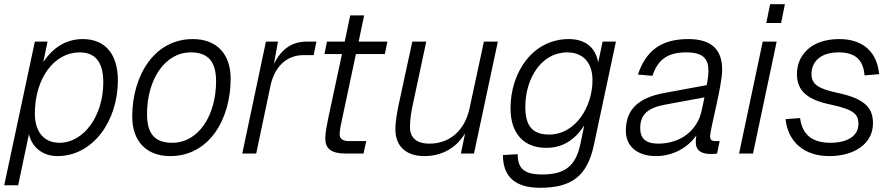

<svg xmlns="http://www.w3.org/2000/svg" viewBox="-26 -727 4229 909"><path d="M-6 150H60L111 -92C124 -34 172 12 246 12C412 12 532 -151 532 -347C532 -466 476 -542 366 -542C286 -542 223 -500 179 -433L199 -530H139ZM255 -51C185 -51 139 -100 139 -189C139 -359 233 -479 350 -479C426 -479 463 -433 463 -336C463 -182 373 -51 255 -51Z M780 12C965 12 1066 -163 1066 -355C1066 -468 1003 -542 887 -542C703 -542 600 -367 600 -175C600 -62 664 12 780 12ZM790 -51C709 -51 670 -91 670 -187C670 -351 755 -479 877 -479C958 -479 997 -437 997 -343C997 -179 913 -51 790 -51Z M1121 0H1187L1255 -323C1274 -410 1330 -466 1410 -466H1459L1472 -530H1426C1356 -530 1307 -495 1271 -425L1290 -530H1233Z M1611 0H1695L1708 -59H1627C1596 -59 1582 -71 1582 -91C1582 -111 1588 -137 1594 -165L1659 -471H1796L1808 -530H1672L1698 -654H1632L1606 -530H1522L1510 -471H1593L1529 -172C1522 -138 1514 -99 1514 -72C1514 -24 1541 0 1611 0Z M1983 12C2066 12 2135 -27 2176 -96L2156 0H2218L2331 -530H2265L2197 -214C2175 -111 2105 -47 2007 -47C1945 -47 1915 -76 1915 -125C1915 -161 1921 -200 1929 -235L1992 -530H1926L1865 -248C1855 -201 1846 -155 1846 -114C1846 -35 1896 12 1983 12Z M2530 162C2676 162 2754 111 2786 -42L2890 -530H2827L2806 -431C2795 -497 2750 -542 2667 -542C2497 -542 2391 -386 2391 -214C2391 -97 2452 -27 2560 -27C2641 -27 2698 -68 2740 -133L2721 -42C2699 59 2648 99 2542 99C2454 99 2425 70 2425 3L2355 7C2355 109 2413 162 2530 162ZM2574 -90C2493 -90 2461 -133 2461 -221C2461 -355 2537 -479 2659 -479C2737 -479 2779 -427 2779 -349C2780 -224 2700 -90 2574 -90Z M3268 -56C3268 -14 3293 2 3341 2C3351 2 3362 1 3369 0L3381 -59H3361C3344 -59 3336 -64 3336 -82C3336 -116 3393 -321 3393 -397C3393 -489 3346 -542 3233 -542C3100 -542 3032 -484 2994 -374L3063 -368C3089 -447 3137 -479 3223 -479C3302 -479 3328 -450 3328 -391C3328 -374 3325 -349 3320 -324L3120 -287C2993 -264 2937 -206 2937 -108C2937 -32 2994 12 3080 12C3162 12 3232 -30 3271 -86C3269 -76 3268 -65 3268 -56ZM3005 -120C3005 -185 3041 -217 3125 -232L3309 -266C3304 -240 3299 -216 3295 -200C3275 -111 3198 -47 3090 -47C3031 -47 3005 -72 3005 -120Z M3602 -618H3672L3690 -707H3620ZM3473 0H3539L3651 -530H3585Z M3900 12C4018 12 4107 -46 4107 -143C4107 -214 4072 -260 3936 -288C3845 -308 3816 -329 3816 -377C3816 -435 3859 -479 3944 -479C4021 -479 4061 -446 4067 -370L4136 -376C4127 -480 4060 -542 3948 -542C3806 -542 3747 -458 3747 -377C3747 -293 3801 -253 3911 -231C4022 -207 4038 -183 4038 -140C4038 -81 3982 -51 3906 -51C3821 -51 3772 -88 3762 -168L3693 -163C3705 -54 3782 12 3900 12Z"/></svg>

Font: Geist Light
Style: Italic
Weight: 300
Italic angle: -12°
Designer: Basement.studio, Andrés Briganti, Mateo Zaragoza
Foundry: Basement.studio, Vercel, Andrés Briganti, Guido Ferreyra, Mateo Zaragoza
Version: Version 1.500